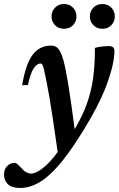

<svg xmlns="http://www.w3.org/2000/svg" viewBox="-87 -669 590 954"><path d="M51.5 -246H23Q41.5 -354 76.2 -398.2Q111 -442.5 167 -442.5Q189 -442.5 202.8 -426.8Q216.5 -411 228.5 -368Q239.5 -327.5 252.8 -246Q266 -164.5 284 -27Q322.5 -92 344.5 -153.2Q366.5 -214.5 375.8 -281.5Q385 -348.5 384.5 -431Q400 -435.5 419 -437.8Q438 -440 454.5 -440Q481.5 -440 481.5 -416.5Q481.5 -352 442.8 -247.2Q404 -142.5 312.5 2.5Q251.5 99.5 200.5 157Q149.5 214.5 103.8 239.8Q58 265 13.5 265Q-29.5 265 -48.2 246.2Q-67 227.5 -67 197.5Q-67 172 -51.2 156Q-35.5 140 -14 140Q-8.5 140 -2 145.2Q4.5 150.5 18.5 165.5Q32 181 44.2 187.2Q56.5 193.5 67.5 193.5Q91.5 193.5 127 165.5Q162.5 137.5 199.5 86.5Q186.5 -6.5 176.5 -72.8Q166.5 -139 158.5 -186Q150.5 -233 143 -270Q135.5 -308 131 -325.8Q126.5 -343.5 122.8 -348.5Q119 -353.5 114 -353.5Q97.5 -353.5 81.2 -330.8Q65 -308 51.5 -246ZM231 -526Q204 -526 186.5 -544Q169 -562 169 -587.5Q169 -613 186.5 -631Q204 -649 231 -649Q258.5 -649 275.8 -631Q293 -613 293 -587.5Q293 -562 275.8 -544Q258.5 -526 231 -526ZM421.5 -526Q394 -526 376.8 -544Q359.5 -562 359.5 -587.5Q359.5 -613 376.8 -631Q394 -649 421.5 -649Q449 -649 466.2 -631Q483.5 -613 483.5 -587.5Q483.5 -562 466.2 -544Q449 -526 421.5 -526Z"/></svg>

Font: Newsreader 16pt SemiBold
Style: Italic
Weight: 600
Italic angle: -17°
Designer: Hugues Gentile
Foundry: Production Type
Version: Version 1.003; ttfautohint (v1.8.3)